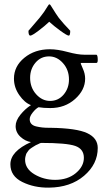

<svg xmlns="http://www.w3.org/2000/svg" viewBox="-20 -651 503 893"><path d="M370.1 83Q370.1 42 330.1 27.8Q290 13.7 170.9 13.7Q168.9 13.7 165 15.6Q164.1 16.6 156.2 20Q148.4 23.4 146.5 24.4Q144.5 25.4 137.7 29.8Q130.9 34.2 128.4 35.6Q126 37.1 120.1 41.5Q114.3 45.9 112.3 49.3Q110.4 52.7 106.4 57.6Q102.5 62.5 101.1 67.4Q99.6 72.3 98.1 78.6Q96.7 85 96.7 91.8Q96.7 133.8 140.1 159.7Q183.6 185.5 236.3 185.5Q294.9 185.5 332.5 154.3Q370.1 123 370.1 83ZM120.1 -289.1Q120.1 -244.1 147.9 -212.9Q175.8 -181.6 212.9 -181.6Q251 -181.6 275.9 -210.9Q300.8 -240.2 300.8 -281.2Q300.8 -326.2 272.9 -357.4Q245.1 -388.7 208 -388.7Q169.9 -388.7 145 -359.4Q120.1 -330.1 120.1 -289.1ZM211.9 -421.9Q248 -421.9 294.9 -409.2Q341.8 -396.5 372.1 -396.5H428.7Q434.6 -394.5 434.6 -372.1Q434.6 -358.4 428.7 -358.4H359.4Q355.5 -358.4 355.5 -355.5L365.2 -332Q376 -308.6 376 -285.2Q376 -232.4 329.1 -190.4Q282.2 -148.4 213.9 -148.4Q182.6 -148.4 159.2 -152.3Q146.5 -145.5 132.3 -127.9Q118.2 -110.4 118.2 -96.7Q118.2 -83 126 -74.7Q133.8 -66.4 148.4 -63Q163.1 -59.6 176.8 -58.1Q190.4 -56.6 209 -56.6Q213.9 -56.6 215.8 -56.6Q336.9 -54.7 385.7 -31.7Q434.6 -8.8 434.6 37.1Q434.6 112.3 371.1 166.5Q307.6 220.7 208 221.7Q138.7 222.7 83.5 195.3Q28.3 168 28.3 113.3Q28.3 52.7 124 9.8Q97.7 5.9 75.2 -14.6Q52.7 -35.2 52.7 -64.5Q52.7 -89.8 74.7 -117.2Q96.7 -144.5 124 -162.1Q94.7 -172.9 69.8 -208.5Q44.9 -244.1 44.9 -285.2Q44.9 -342.8 93.3 -382.3Q141.6 -421.9 211.9 -421.9ZM299.8 -485.4Q292 -485.4 261.7 -507.3Q231.4 -529.3 209 -549.8Q187.5 -529.3 158.2 -507.3Q128.9 -485.4 121.1 -485.4Q112.3 -485.4 112.3 -507.8Q115.2 -511.7 133.8 -532.7Q152.3 -553.7 165 -569.3Q186.5 -595.7 201.2 -621.1Q207 -630.9 209 -630.9Q213.9 -630.9 218.8 -621.1Q242.2 -583 253.9 -567.4Q264.6 -553.7 277.8 -539.1Q291 -524.4 298.8 -516.6Q306.6 -508.8 306.6 -507.8Q306.6 -485.4 299.8 -485.4Z"/></svg>

Font: Crimson Text
Style: Regular
Weight: 400
Version: Version 0.13